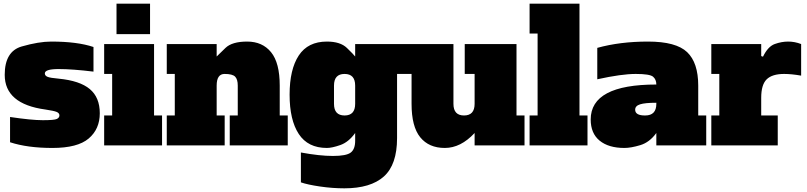

<svg xmlns="http://www.w3.org/2000/svg" viewBox="-20 -798 4428 1054"><path d="M229 -196.8Q5.9 -227.1 5.9 -387.2Q5.9 -516.1 99.4 -543Q192.9 -569.8 261.2 -569.8Q404.8 -569.8 493.2 -540V-404.8Q377.4 -418.9 301.8 -418.9Q226.1 -418.9 226.1 -395Q226.1 -382.3 241.2 -376.2Q256.3 -370.1 301.8 -366.2Q418 -355 472.9 -309.1Q527.8 -263.2 527.8 -176.3Q527.8 -89.4 466.8 -37.6Q405.8 14.2 268.1 14.2Q130.4 14.2 35.2 -17.1V-155.8Q152.8 -138.2 215.3 -138.2Q277.8 -138.2 292 -145Q306.2 -151.9 306.2 -164.6Q306.2 -177.2 291 -183.6Q275.9 -189.9 229 -196.8Z M619.6 -777.8H803.7V-610.8H619.6ZM825.7 -164.1H869.6V0H551.8V-164.1H595.7V-392.1H551.8V-556.2H825.7Z M1169.4 -328.1V-164.1H1213.4V0H895.5V-164.1H939.5V-392.1H895.5V-556.2H1169.4V-487.8Q1181.6 -500 1217.8 -534.9Q1253.9 -569.8 1336.9 -569.8Q1420.4 -569.8 1468 -511.5Q1515.6 -453.1 1515.6 -328.1V-164.1H1559.6V0H1241.2V-164.1H1285.2V-328.1Q1285.2 -362.3 1270.8 -377.2Q1256.3 -392.1 1212.9 -392.1Q1169.4 -392.1 1169.4 -328.1Z M1813.5 -328.1V-228Q1813.5 -164.1 1871.6 -164.1Q1929.7 -164.1 1929.7 -228V-328.1Q1929.7 -392.1 1871.6 -392.1Q1813.5 -392.1 1813.5 -328.1ZM1929.7 -24.9V-67.9Q1893.6 -17.6 1848.1 -1.7Q1802.7 14.2 1774.4 14.2Q1670.4 14.2 1620.1 -62.5Q1569.8 -139.2 1569.8 -278.1Q1569.8 -417 1620.1 -493.4Q1670.4 -569.8 1774.4 -569.8Q1848.1 -569.8 1884.3 -534.9Q1920.4 -500 1929.7 -487.8V-556.2H2203.6V-392.1H2159.7V-40Q2159.7 106 2087.2 170.9Q2014.6 235.8 1870.6 235.8Q1804.7 235.8 1736.6 225.8Q1668.5 215.8 1631.8 203.1V39.1Q1734.4 58.1 1807.6 58.1Q1880.9 58.1 1905.3 39.6Q1929.7 21 1929.7 -24.9Z M2239.3 -228V-392.1H2195.3V-556.2H2469.2V-228Q2469.2 -164.1 2527.3 -164.1Q2585.4 -164.1 2585.4 -228V-392.1H2531.2V-556.2H2815.4V-164.1H2859.4V0H2585.4V-67.9Q2509.3 14.2 2421.9 14.2Q2334.5 14.2 2286.9 -44.4Q2239.3 -103 2239.3 -228Z M2887.2 -777.8H3161.1V-164.1H3205.1V0H2887.2V-164.1H2931.2V-613.8H2887.2Z M3583 -233.9Q3521 -233.9 3493.9 -225.3Q3466.8 -216.8 3466.8 -195.8Q3466.8 -163.6 3522 -164.1Q3583 -164.1 3583 -228ZM3258.8 -535.2Q3383.3 -569.8 3537.1 -569.8Q3691.4 -569.8 3752.2 -511.7Q3813 -453.6 3813 -328.1V-164.1H3856.9V0H3583V-67.9Q3545.9 -16.6 3494.9 -1.2Q3443.8 14.2 3407.7 14.2Q3320.8 14.2 3271.7 -25.9Q3222.7 -65.9 3222.7 -142.1Q3222.7 -334 3583 -334Q3583 -361.8 3564.9 -377Q3546.9 -392.1 3469.7 -392.1Q3392.6 -392.1 3258.8 -362.8Z M4284.7 -392.1Q4218.8 -392.1 4188.7 -362.5Q4158.7 -333 4158.7 -261.2V-164.1H4249.5V0H3884.8V-164.1H3928.7V-392.1H3884.8V-556.2H4158.7V-490.2L4168.5 -486.8Q4195.8 -543 4233.2 -556.4Q4270.5 -569.8 4306.6 -569.8Q4342.8 -569.8 4377.9 -556.2V-382.8Q4325.2 -392.1 4284.7 -392.1Z"/></svg>

Font: AlfaSlabOne-Regular
Style: Regular
Weight: 400
Designer: JM Sole
Foundry: JM Sole
Version: Version 1.001